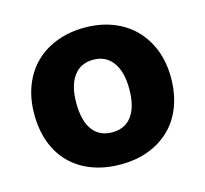

<svg xmlns="http://www.w3.org/2000/svg" viewBox="-81 -587 741 693"><g transform="rotate(-15 290.0 -240.5)"><path d="M290 15Q232 15 184.5 -2.5Q137 -20 103.5 -53Q70 -86 52 -133.5Q34 -181 34 -241Q34 -299 52.5 -346.5Q71 -394 104.5 -427Q138 -460 185.5 -478Q233 -496 290 -496Q347 -496 394 -478Q441 -460 474.5 -426.5Q508 -393 526.5 -346Q545 -299 545 -241Q545 -182 527 -134.5Q509 -87 475.5 -54Q442 -21 395 -3Q348 15 290 15ZM191 -241Q191 -174 216.5 -139.5Q242 -105 290 -105Q338 -105 363.5 -140Q389 -175 389 -241Q389 -305 363 -340.5Q337 -376 290 -376Q243 -376 217 -341Q191 -306 191 -241Z"/></g></svg>

Font: Baloo 2 Latin
Style: Bold
Weight: 400
Designer: Sarang Kulkarni and Ek Type
Foundry: Ek Type
Version: Version 1.001